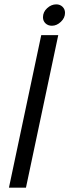

<svg xmlns="http://www.w3.org/2000/svg" viewBox="-20 -860 318 880"><path d="M177 -781Q177 -805 196 -822.5Q215 -840 238 -840Q255 -840 266.5 -829Q278 -818 278 -801Q278 -778 259 -760Q240 -742 218 -742Q200 -742 188.5 -753Q177 -764 177 -781ZM169 -699H247L99 0H21Z"/></svg>

Font: Prompt Light
Style: Italic
Weight: 300
Italic angle: -12°
Designer: Katatrad Team
Foundry: CadsonDemak
Version: Version 1.000